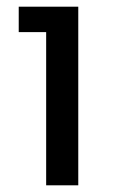

<svg xmlns="http://www.w3.org/2000/svg" viewBox="-20 -554 348 574"><path d="M118 -458H36V-534H214V0H118Z"/></svg>

Font: Sora-SIA
Style: Regular
Weight: 400
Designer: Jonathan Barnbrook, Julián Moncada
Foundry: Barnbrook Fonts
Version: Version 2.000